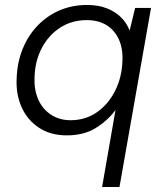

<svg xmlns="http://www.w3.org/2000/svg" viewBox="-20 -533 656 773"><path d="M391 220 445 -90Q414 -48 366 -18Q318 12 249 12Q183 12 136.5 -19Q90 -50 67 -101.5Q44 -153 47 -216Q49 -281 71 -335.5Q93 -390 131.5 -430Q170 -470 220.5 -491.5Q271 -513 330 -513Q375 -513 409 -500Q443 -487 466.5 -464Q490 -441 502 -410L524 -501H588L461 220ZM264 -49Q324 -49 370 -81Q416 -113 443.5 -167.5Q471 -222 473 -289Q475 -339 458 -375.5Q441 -412 408.5 -432Q376 -452 329 -452Q270 -452 223.5 -422.5Q177 -393 149 -341Q121 -289 119 -221Q117 -171 134 -132.5Q151 -94 185 -71.5Q219 -49 264 -49Z"/></svg>

Font: DM Sans 17pt Light
Style: Italic
Weight: 300
Italic angle: -10°
Version: Version 4.004;gftools[0.9.30]